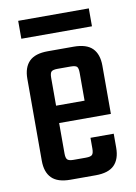

<svg xmlns="http://www.w3.org/2000/svg" viewBox="-74 -669 508 718"><g transform="rotate(-10 180.0 -309.5)"><path d="M130.2 -387.6V-100.3Q130.2 -83 136.2 -77.1Q142.2 -71.2 159.9 -71.2H185V0H135.1Q86.7 0 64.3 -22.5Q41.8 -45.1 41.8 -88.5V-399.5Q41.8 -442.8 64.3 -465.4Q86.7 -487.9 135.1 -487.9H190.3V-416.8H159.9Q142.2 -416.8 136.2 -411.3Q130.2 -405.8 130.2 -387.6ZM238.4 -228.6V-387.6Q238.4 -405.8 232.8 -411.3Q227.2 -416.8 208.7 -416.8H177.4V-487.9H233.4Q281.8 -487.9 304.3 -465.4Q326.7 -442.8 326.7 -399.5V-228.6ZM236 -100.7V-141.4H324.3V-88.5Q324.3 -45.1 301.9 -22.5Q279.5 0 231.1 0H177.4V-71.2H206.3Q224.8 -71.2 230.4 -77.3Q236 -83.4 236 -100.7ZM326.7 -282V-216.1H74.2V-282ZM45.7 -551.1V-619.1H313.9V-551.1Z"/></g></svg>

Font: Teko Variable Light
Style: Regular
Weight: 300
Designer: Manushi Parikh, Jonny Pinhorn
Foundry: Indian Type Foundry
Version: Version 3.000